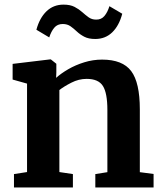

<svg xmlns="http://www.w3.org/2000/svg" viewBox="-20 -832 716 852"><path d="M100 -68.5V-461L36 -479V-548.5L202.5 -568.5H205.5L230 -549V-510.5L229 -486.5Q250.5 -506 282.8 -524.8Q315 -543.5 353.8 -555.5Q392.5 -567.5 433 -567.5Q524 -567.5 562.2 -516.5Q600.5 -465.5 600.5 -347V-68L661.5 -60V0H403V-59.5L456.5 -68V-344Q456.5 -418.5 436.8 -450.2Q417 -482 364.5 -482Q329.5 -482 296.8 -465.2Q264 -448.5 243.5 -432.5V-68.5L303.5 -59.5V0H42V-59.5ZM141.5 -700Q155.5 -752 186.2 -781.8Q217 -811.5 262 -811.5Q291.5 -811.5 310.8 -801.5Q330 -791.5 344.5 -778.5Q359 -765.5 373.2 -755.2Q387.5 -745 406.5 -745Q429.5 -744.5 443.5 -761.2Q457.5 -778 465.5 -804.5L522.5 -771Q508.5 -718 478 -688.5Q447.5 -659 402.5 -659Q373 -659 354 -669Q335 -679 321 -692.2Q307 -705.5 292.8 -715.5Q278.5 -725.5 258.5 -725.5Q234.5 -725.5 220.8 -709Q207 -692.5 198.5 -666Z"/></svg>

Font: Merriweather
Style: Bold
Weight: 700
Designer: Eben Sorkin
Foundry: Eben Sorkin
Version: Version 2.100; ttfautohint (v1.7.19-72a1) -l 8 -r 50 -G 200 